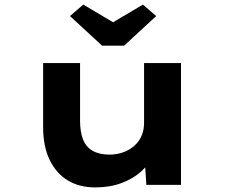

<svg xmlns="http://www.w3.org/2000/svg" viewBox="-20 -806 984 837"><path d="M395 11Q326 11 275.5 -19.5Q225 -50 196.5 -109Q168 -168 168 -251V-531H329V-281Q329 -231 342 -198Q355 -165 384 -148.5Q413 -132 457 -132Q488 -132 515.5 -141.5Q543 -151 564 -169Q585 -187 596.5 -212.5Q608 -238 608 -270V-531H769V0H618L611 -109L641 -121Q629 -89 595.5 -58.5Q562 -28 511 -8.5Q460 11 395 11ZM425 -607 285 -736 343 -786 488 -700H458L603 -786L661 -736L521 -607Z"/></svg>

Font: Lexend Tera
Style: Bold
Weight: 700
Designer: Bonnie Shaver-Troup, Thomas Jockin
Foundry: Lexend
Version: Version 1.007